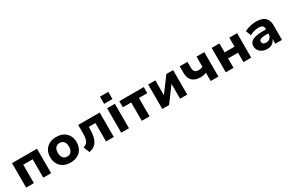

<svg xmlns="http://www.w3.org/2000/svg" viewBox="144 -2055 5074 3387"><g transform="rotate(-30 2680.5 -361.5)"><path d="M75 0V-498H584V0H425V-375H233V0Z M979 11Q897 11 836.5 -21Q776 -53 743 -112Q710 -171 710 -250Q710 -329 743 -387Q776 -445 836.5 -477Q897 -509 979 -509Q1061 -509 1121 -477Q1181 -445 1214.5 -387Q1248 -329 1248 -250Q1248 -171 1215 -112Q1182 -53 1121.5 -21Q1061 11 979 11ZM979 -111Q1032 -111 1062 -147Q1092 -183 1092 -250Q1092 -317 1062 -352Q1032 -387 979 -387Q926 -387 895.5 -352Q865 -317 865 -250Q865 -183 896 -147Q927 -111 979 -111Z M1355 15 1308 -107Q1340 -116 1362 -132.5Q1384 -149 1397.5 -175.5Q1411 -202 1417 -240Q1423 -278 1423 -328V-498H1861V0H1703V-375H1567V-323Q1567 -249 1555 -190.5Q1543 -132 1518 -89.5Q1493 -47 1452.5 -20.5Q1412 6 1355 15Z M2005 -591V-738H2175V-591ZM2012 0V-498H2170V0Z M2431 0V-374H2261V-498H2759V-374H2589V0Z M2849 0V-498H2995V-182H2984L3219 -498H3357V0H3211V-317H3222L2987 0Z M3835 0V-169Q3808 -157 3779.5 -151.5Q3751 -146 3723 -146Q3645 -146 3593 -171Q3541 -196 3516 -245.5Q3491 -295 3491 -367V-498H3649V-381Q3649 -345 3658.5 -320.5Q3668 -296 3691 -284Q3714 -272 3754 -272Q3777 -272 3797.5 -276.5Q3818 -281 3834 -291V-498H3992V0Z M4142 0V-498H4300V-315H4502V-498H4660V0H4502V-192H4300V0Z M4987 11Q4931 11 4887 -10.5Q4843 -32 4818 -68.5Q4793 -105 4793 -151Q4793 -204 4823.5 -237.5Q4854 -271 4919.5 -286.5Q4985 -302 5091 -302H5154V-219H5097Q5058 -219 5029.5 -216Q5001 -213 4982.5 -206Q4964 -199 4955 -187.5Q4946 -176 4946 -158Q4946 -129 4967.5 -113Q4989 -97 5026 -97Q5056 -97 5080.5 -111Q5105 -125 5120 -149.5Q5135 -174 5135 -205V-314Q5135 -359 5109.5 -376.5Q5084 -394 5030 -394Q4991 -394 4946 -382.5Q4901 -371 4853 -346L4813 -450Q4846 -469 4885 -482Q4924 -495 4966.5 -502Q5009 -509 5051 -509Q5127 -509 5179.5 -486.5Q5232 -464 5259.5 -416.5Q5287 -369 5287 -293V0H5151V-99Q5139 -66 5116.5 -41.5Q5094 -17 5062 -3Q5030 11 4987 11Z"/></g></svg>

Font: Nunito Sans 9pt ExtraBold
Style: Regular
Weight: 800
Version: Version 3.101;gftools[0.9.27]